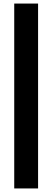

<svg xmlns="http://www.w3.org/2000/svg" viewBox="-20 -911 294 1079"><path d="M60 148V-891H194V148Z"/></svg>

Font: Aneo
Style: Regular
Weight: 400
Designer: Anastasios Pappas
Foundry: Anastasios Pappas
Version: Version 1.000